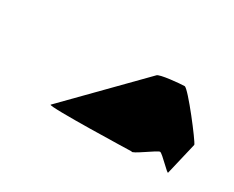

<svg xmlns="http://www.w3.org/2000/svg" viewBox="-50 -956 671 550"><g transform="rotate(30 286.0 -681.0)"><path d="M133 -564C130 -556 401 -564 401 -564C402 -556 464 -604 472 -604C480 -604 523 -556 522 -564L547 -670C546 -678 451 -802 439 -802C426 -802 358 -796 353 -788Z"/></g></svg>

Font: Ampere
Style: SCExtIta
Weight: 400
Version: Version 1